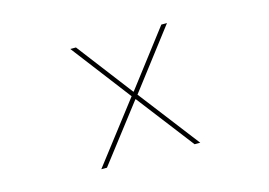

<svg xmlns="http://www.w3.org/2000/svg" viewBox="-76 -676 1152 821"><g transform="rotate(-15 500.0 -265.5)"><path d="M306 0H281L487 -268L286 -531H311L499 -285H501L689 -531H714L513 -268L719 0H694L501 -251H499Z"/></g></svg>

Font: IBM Plex Sans JP Thin
Style: Regular
Weight: 100
Designer: Mike Abbink; Paul van der Laan; Pieter van Rosmalen; Wujin Sim; Yejin Wi; Jinhee Kim; Boomi Park; Yona Kim; Kichan Ma
Foundry: Sandoll Inc.
Version: Version 1.001